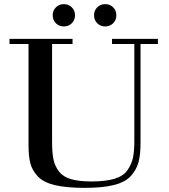

<svg xmlns="http://www.w3.org/2000/svg" viewBox="-20 -903 818 929"><path d="M118 -202V-690H26V-715H331V-690H232V-215Q232 -163 239 -130.5Q246 -98 266 -72.5Q286 -47 324 -36Q362 -25 422 -25Q491 -25 534 -38Q577 -51 597 -80Q617 -109 623.5 -140.5Q630 -172 630 -223V-690H522V-715H744V-690H660V-212Q660 -155 650.5 -119Q641 -83 614 -52.5Q587 -22 532 -8Q477 6 391 6Q302 6 246.5 -7Q191 -20 163.5 -49Q136 -78 127 -112Q118 -146 118 -202ZM450.5 -790.5Q435 -806 435 -829Q435 -852 450.5 -867.5Q466 -883 489 -883Q512 -883 527.5 -867.5Q543 -852 543 -829Q543 -806 527.5 -790.5Q512 -775 489 -775Q466 -775 450.5 -790.5ZM250.5 -790.5Q235 -806 235 -829Q235 -852 250.5 -867.5Q266 -883 289 -883Q312 -883 327.5 -867.5Q343 -852 343 -829Q343 -806 327.5 -790.5Q312 -775 289 -775Q266 -775 250.5 -790.5Z"/></svg>

Font: Justus
Style: Oldstyle
Weight: 500
Version: Version 001.000